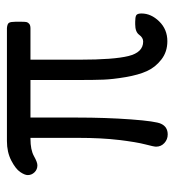

<svg xmlns="http://www.w3.org/2000/svg" viewBox="5 -503 504 554"><g transform="rotate(-90 257.0 -226.0)"><path d="M28.8 -397.9Q28.8 -406.7 37.8 -419.9Q46.9 -433.1 71 -445.6Q95.2 -458 127 -458H453.1Q465.3 -457 468.3 -451.9Q471.2 -446.8 471.2 -434.1V-414.1Q471.2 -405.3 470.2 -401.1Q469.2 -397 465.1 -393.6Q460.9 -390.1 452.1 -390.1H361.8V-248Q361.8 -149.9 372.3 -107.4Q382.8 -64.9 414.1 -64.9Q425.3 -64.9 433.6 -76.4Q441.9 -87.9 463.9 -87.9H471.2Q484.4 -87.9 489.7 -85Q495.1 -82 495.1 -69.8Q495.1 -42 472.2 -18.6Q449.2 4.9 415 4.9Q384.3 4.9 362.1 -12.5Q339.8 -29.8 328.9 -54Q317.9 -78.1 311.5 -115.5Q305.2 -152.8 304.2 -179.4Q303.2 -206.1 303.2 -243.2V-390.1H194.8V-255.9Q194.8 -172.9 189.5 -100.3Q184.1 -27.8 176.8 -13.2Q168 5.9 146 5.9Q131.8 5.9 121.3 -3.7Q110.8 -13.2 110.8 -27.8Q110.8 -33.7 117.4 -58.8Q124 -84 130.1 -134.5Q136.2 -185.1 136.2 -252V-390.1H133.8Q101.6 -390.1 83.7 -380.1Q65.9 -370.1 57.1 -370.1Q44.9 -370.1 36.9 -378.4Q28.8 -386.7 28.8 -397.9Z"/></g></svg>

Font: CMU Concrete
Style: Roman
Weight: 500
Version: Version 0.7.0